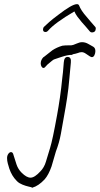

<svg xmlns="http://www.w3.org/2000/svg" viewBox="-20 -829 481 924"><path d="M189 -502Q184 -502 180 -508.5Q176 -515 176 -524Q176 -541 190 -555V-554L232 -587Q253 -601 280 -609Q284 -610 295 -610.5Q306 -611 324 -611Q330 -611 348 -619Q363 -626 375 -626Q391 -626 406 -617L429 -604Q439 -598 439 -583Q439 -573 434.5 -563.5Q430 -554 422 -554Q416 -554 394 -570Q383 -578 373 -578Q364 -578 355 -574Q343 -570 331 -568L325 -564V-565Q306 -565 279 -556Q275 -555 265 -551.5Q255 -548 240 -543Q237 -542 229 -535.5Q221 -529 208 -518L196 -505Q193 -502 189 -502ZM195 34Q165 66 136 74Q140 75 133 75H131Q131 75 131.5 75Q132 75 136 74Q132 72 118 69Q104 66 88 59.5Q72 53 63 44L60 41Q37 18 25 -17Q21 -30 17.5 -42.5Q14 -55 14 -68Q14 -80 20 -88.5Q26 -97 33 -97Q42 -97 45 -83Q52 -60 59.5 -37.5Q67 -15 84 2Q108 26 127 26Q147 26 175 -5Q183 -13 190 -25Q197 -37 201 -51L221 -117Q227 -136 235.5 -176Q244 -216 255 -277Q262 -315 268.5 -360Q275 -405 280 -456Q281 -463 283 -481.5Q285 -500 287 -529Q289 -555 305 -555Q324 -555 321 -528L314 -453Q310 -404 303 -358Q296 -312 288 -269L273 -185Q269 -163 263 -142Q257 -121 249 -100L228 -28Q214 12 195 34ZM422 -673Q417 -673 413 -677Q403 -689 393 -700.5Q383 -712 373 -723Q361 -737 352 -749.5Q343 -762 338 -774Q244 -719 212 -682Q206 -675 199 -675Q187 -675 187 -687Q187 -695 192 -700Q200 -708 217 -723Q234 -738 261 -758Q327 -809 350 -809H352Q357 -809 360 -804Q370 -778 396 -749Q406 -736 417 -724Q428 -712 438 -700Q441 -697 441 -693Q441 -673 422 -673Z"/></svg>

Font: Square Peg
Style: Regular
Weight: 400
Designer: Robert E. Leuschke
Foundry: Robert E. Leuschke
Version: Version 1.010; ttfautohint (v1.8.4.7-5d5b)